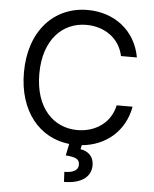

<svg xmlns="http://www.w3.org/2000/svg" viewBox="-62 -789 851 1059"><g transform="rotate(5 363.5 -259.0)"><path d="M585.2 -500H673.3C646.3 -649.1 527 -737.2 380.7 -737.2C194.6 -737.2 59.7 -593.8 59.7 -363.6C59.7 -149.5 176.5 -10.3 342.7 7.8L329.5 72.4C383.5 76.7 406.2 85.2 406.2 117.9C406.2 150.6 373.6 163.4 329.5 163.4L332.4 218.8C430.4 218.8 481.5 176.1 481.5 115.1C481.5 59.7 444.6 36.9 407.7 31.2L412.3 8.5C544 -3.2 648.4 -89.1 673.3 -227.3H585.2C563.9 -126.4 477.3 -72.4 380.7 -72.4C248.6 -72.4 144.9 -174.7 144.9 -363.6C144.9 -552.6 248.6 -654.8 380.7 -654.8C477.3 -654.8 563.9 -600.9 585.2 -500Z"/></g></svg>

Font: Margiela Sans
Style: Regular
Weight: 400
Designer: Stefan Endress, Andreas Faust
Version: Version 1.100;FEAKit 1.0